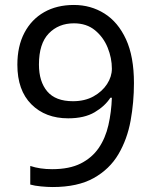

<svg xmlns="http://www.w3.org/2000/svg" viewBox="-20 -744 612 774"><path d="M520 -409Q520 -332 506.5 -257.5Q493 -183 457.5 -122.5Q422 -62 357.5 -26Q293 10 192 10Q172 10 145.5 7.5Q119 5 102 0V-75Q141 -62 190 -62Q260 -62 305.5 -85Q351 -108 378 -147.5Q405 -187 417 -239.5Q429 -292 431 -350H425Q403 -316 361.5 -291.5Q320 -267 255 -267Q163 -267 106.5 -323.5Q50 -380 50 -483Q50 -558 78.5 -612Q107 -666 158 -695Q209 -724 278 -724Q346 -724 401 -689.5Q456 -655 488 -585.5Q520 -516 520 -409ZM278 -650Q216 -650 176.5 -609Q137 -568 137 -484Q137 -415 170.5 -375.5Q204 -336 274 -336Q322 -336 357 -355.5Q392 -375 411.5 -405Q431 -435 431 -467Q431 -510 414 -552Q397 -594 363 -622Q329 -650 278 -650Z"/></svg>

Font: Noto Sans Mayan Numerals
Style: Regular
Weight: 400
Designer: Monotype Design Team
Foundry: Monotype Imaging Inc.
Version: Version 2.001; ttfautohint (v1.8.4.7-5d5b)